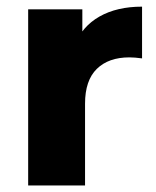

<svg xmlns="http://www.w3.org/2000/svg" viewBox="-20 -569 478 589"><path d="M66.4 -540.3H232.6V-384.7L208.2 -429.4Q231.8 -488 285.2 -518.3Q338.7 -548.6 415.8 -548.6V-389.9Q392.8 -393 376.9 -393Q313.1 -393 277 -357.7Q240.9 -322.3 240.9 -251V0H66.4Z"/></svg>

Font: iiserrat Thin
Style: Regular
Weight: 100
Designer: Akira Ohta
Foundry: Akira Ohta
Version: Version 1.200;Glyphs 3.3.1 (3343)